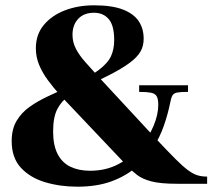

<svg xmlns="http://www.w3.org/2000/svg" viewBox="-20 -692 829 723"><path d="M271 11Q206 11 149.5 -6Q93 -23 58.5 -60.5Q24 -98 24 -161Q24 -206 42.5 -237Q61 -268 92 -290Q123 -312 162 -330Q201 -348 242 -367Q314 -400 350 -427Q386 -454 398 -480.5Q410 -507 410 -541Q410 -596 389.5 -620Q369 -644 334 -644Q296 -644 274.5 -621Q253 -598 253 -561Q253 -533 266 -508Q279 -483 301.5 -458Q324 -433 349 -405L565 -172Q612 -122 641 -93Q670 -64 689.5 -50Q709 -36 725 -31.5Q741 -27 760 -27V0H646Q584 0 550 -9Q516 -18 496.5 -33Q477 -48 461 -65L207 -333Q181 -362 160 -390.5Q139 -419 127 -448.5Q115 -478 115 -510Q115 -562 145 -598Q175 -634 224.5 -653Q274 -672 334 -672Q402 -672 443 -656Q484 -640 502.5 -612Q521 -584 521 -546Q521 -518 508.5 -497Q496 -476 468.5 -455.5Q441 -435 396.5 -412Q352 -389 287 -358Q263 -346 238 -329.5Q213 -313 196.5 -282.5Q180 -252 180 -197Q180 -145 197 -112Q214 -79 245.5 -64Q277 -49 319 -49Q379 -49 426 -74Q473 -99 507 -137.5Q541 -176 558.5 -218.5Q576 -261 576 -297Q576 -319 570 -329.5Q564 -340 548 -343Q532 -346 504 -346V-371H688V-346Q660 -346 647 -343.5Q634 -341 629 -332Q624 -323 620 -301Q612 -262 597 -218.5Q582 -175 556 -134.5Q530 -94 491 -61Q452 -28 398 -8.5Q344 11 271 11Z"/></svg>

Font: Frank Ruhl Libre ExtraBold
Style: Regular
Weight: 800
Designer: Yanek Iontef
Foundry: Fontef
Version: Version 6.003;gftools[0.9.30]